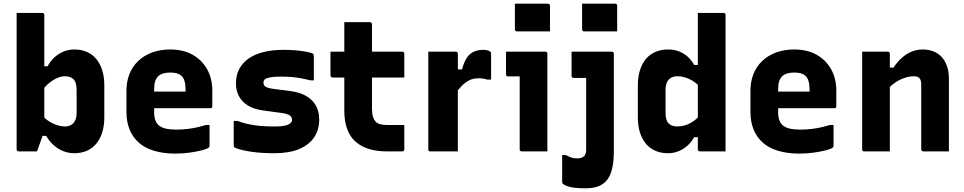

<svg xmlns="http://www.w3.org/2000/svg" viewBox="-20 -820 5220 1040"><path d="M180 0Q169 0 150 0Q131 0 111.5 0Q92 0 81 0Q78 0 75.5 -1.5Q73 -3 71.5 -5Q70 -7 70 -11Q70 -85 70 -159Q70 -233 70 -307Q70 -381 70 -455Q70 -529 70 -603Q70 -640 70 -676.5Q70 -713 70 -750Q88 -750 105 -750Q122 -750 139.5 -750Q157 -750 174 -750Q191 -750 209 -750Q213 -750 215 -748.5Q217 -747 218.5 -745Q220 -743 220 -739Q220 -659 220 -580.5Q220 -502 220 -424.5Q220 -347 220 -268.5Q220 -190 220 -110Q220 -110 216 -98.5Q212 -87 206 -71Q200 -55 194.5 -38.5Q189 -22 184.5 -11Q180 0 180 0ZM186 -84 205 -198Q232 -167 267 -151Q302 -135 331 -135Q352 -135 366 -143.5Q380 -152 387.5 -168.5Q395 -185 395 -209V-333Q395 -354 390.5 -368.5Q386 -383 378 -391Q370 -399 358 -403Q346 -407 331 -407Q312 -407 290 -397.5Q268 -388 247 -371Q226 -354 209 -331V-461H238Q253 -490 275.5 -510Q298 -530 325 -541Q352 -552 382 -552Q420 -552 450 -539Q480 -526 501 -501Q522 -476 533.5 -440Q545 -404 545 -358V-184Q545 -138 533.5 -102Q522 -66 501 -41Q480 -16 450 -3Q420 10 382 10Q352 10 323.5 -1Q295 -12 271.5 -33Q248 -54 230 -84Z M902 -552Q973 -552 1024 -523Q1075 -494 1102.5 -444Q1130 -394 1130 -330V-244Q1130 -241 1129 -238.5Q1128 -236 1125.5 -235Q1123 -234 1120 -234H900Q883 -234 865 -234Q847 -234 830 -234H785V-324H985Q985 -328 985 -330.5Q985 -333 985 -337Q985 -362 980 -379.5Q975 -397 964 -408Q954 -418 939 -422.5Q924 -427 902 -427Q857 -427 836 -406Q815 -385 815 -337V-210Q815 -195 817.5 -183Q820 -171 824.5 -161.5Q829 -152 836 -145Q851 -130 875.5 -124Q900 -118 932 -118Q968 -118 996 -121.5Q1024 -125 1048.5 -130.5Q1073 -136 1095 -143H1115Q1115 -115 1115 -86.5Q1115 -58 1115 -29Q1115 -27 1114 -25Q1113 -23 1111 -21Q1104 -14 1076 -6.5Q1048 1 1009 6.5Q970 12 931 12Q864 12 813.5 -3.5Q763 -19 730.5 -48.5Q698 -78 681.5 -119.5Q665 -161 665 -212V-330Q665 -378 681 -418.5Q697 -459 728 -489Q759 -519 803 -535.5Q847 -552 902 -552Z M1468 -135Q1524 -135 1543 -146Q1562 -157 1562 -170Q1562 -179 1557.5 -186.5Q1553 -194 1541 -199.5Q1529 -205 1506 -208L1402 -222Q1354 -229 1322 -249Q1290 -269 1274 -299.5Q1258 -330 1258 -368Q1258 -412 1275.5 -445.5Q1293 -479 1326 -502.5Q1359 -526 1407 -538Q1455 -550 1516 -550Q1547 -550 1573.5 -548Q1600 -546 1622.5 -542.5Q1645 -539 1663 -534Q1671 -532 1674.5 -529.5Q1678 -527 1679 -522.5Q1680 -518 1680 -510Q1680 -486 1680 -450.5Q1680 -415 1680 -385H1660Q1633 -392 1607.5 -396.5Q1582 -401 1556 -403Q1530 -405 1501 -405Q1463 -405 1442.5 -401Q1422 -397 1414.5 -390Q1407 -383 1407 -373Q1407 -364 1411.5 -357Q1416 -350 1427.5 -346Q1439 -342 1458 -339L1551 -327Q1601 -321 1636 -301.5Q1671 -282 1690 -250Q1709 -218 1709 -172Q1709 -117 1681.5 -76Q1654 -35 1600 -12.5Q1546 10 1467 10Q1431 10 1399.5 8Q1368 6 1341.5 2Q1315 -2 1293.5 -7Q1272 -12 1257 -18Q1250 -21 1248 -24Q1246 -27 1246 -36Q1246 -61 1246 -96.5Q1246 -132 1246 -165H1266Q1290 -156 1313 -150.5Q1336 -145 1360 -141.5Q1384 -138 1410.5 -136.5Q1437 -135 1468 -135Z M1770 -540H2159Q2164 -540 2167 -537Q2170 -534 2170 -529Q2170 -506 2170 -485.5Q2170 -465 2170 -444Q2170 -423 2170 -400H1781Q1779 -400 1777 -401Q1775 -402 1773.5 -403.5Q1772 -405 1771 -407Q1770 -409 1770 -411Q1770 -434 1770 -455Q1770 -476 1770 -496.5Q1770 -517 1770 -540ZM2170 -143Q2170 -110 2170 -77Q2170 -44 2170 -11Q2170 -7 2167 -3.5Q2164 0 2159 0Q2149 0 2138.5 0Q2128 0 2117 0Q2106 0 2095.5 0Q2085 0 2074 0Q2021 0 1978.5 -13Q1936 -26 1906 -52.5Q1876 -79 1860.5 -121Q1845 -163 1845 -220Q1845 -268 1845 -315.5Q1845 -363 1845 -411Q1845 -459 1845 -506.5Q1845 -554 1845 -602Q1845 -627 1845 -651Q1845 -675 1845 -700Q1880 -700 1915 -700Q1950 -700 1984 -700Q1987 -700 1989.5 -698.5Q1992 -697 1993.5 -694.5Q1995 -692 1995 -689Q1995 -632 1995 -575Q1995 -518 1995 -460.5Q1995 -403 1995 -346Q1995 -289 1995 -232Q1995 -204 2000.5 -187Q2006 -170 2017 -159Q2027 -150 2042 -146.5Q2057 -143 2079 -143Q2093 -143 2106 -143Q2119 -143 2132.5 -143Q2146 -143 2159 -143Z M2440 -444H2483Q2492 -480 2506.5 -503.5Q2521 -527 2543.5 -538.5Q2566 -550 2597 -550Q2612 -550 2622 -547Q2632 -544 2635 -541Q2638 -538 2639 -535.5Q2640 -533 2640 -529Q2640 -511 2640 -493.5Q2640 -476 2640 -459Q2640 -442 2640 -424.5Q2640 -407 2640 -389H2620Q2610 -392 2598.5 -394Q2587 -396 2572 -396Q2542 -396 2519.5 -384Q2497 -372 2478.5 -352Q2460 -332 2440 -307ZM2460 0Q2435 0 2410 0Q2385 0 2360.5 0Q2336 0 2311 0Q2308 0 2306 -0.5Q2304 -1 2302.5 -2.5Q2301 -4 2300.5 -6Q2300 -8 2300 -11Q2300 -54 2300 -97Q2300 -140 2300 -183.5Q2300 -227 2300 -270Q2300 -313 2300 -356Q2300 -399 2300 -442Q2300 -469 2300 -494Q2300 -519 2300 -540Q2328 -540 2353.5 -540Q2379 -540 2403 -540Q2427 -540 2449 -540Q2453 -540 2455 -538.5Q2457 -537 2458.5 -535Q2460 -533 2460 -529Q2460 -476 2460 -423Q2460 -370 2460 -317.5Q2460 -265 2460 -212Q2460 -159 2460 -106Q2460 -53 2460 0Z M2795 -11Q2795 -35 2795 -74.5Q2795 -114 2795 -161Q2795 -208 2795 -255Q2795 -302 2795 -342Q2795 -382 2795 -406H2790Q2785 -406 2778 -406Q2771 -406 2763 -406Q2755 -406 2747 -406Q2739 -406 2732 -406Q2727 -406 2724 -409Q2721 -412 2721 -417Q2721 -447 2721 -478.5Q2721 -510 2721 -540Q2738 -540 2760.5 -540Q2783 -540 2808.5 -540Q2834 -540 2858 -540Q2882 -540 2902 -540Q2922 -540 2934 -540Q2938 -540 2940 -538.5Q2942 -537 2943.5 -535Q2945 -533 2945 -529Q2945 -483 2945 -427.5Q2945 -372 2945 -314Q2945 -256 2945 -201Q2945 -146 2945 -99Q2945 -83 2945 -66.5Q2945 -50 2945 -33.5Q2945 -17 2945 0Q2908 0 2876 0Q2844 0 2806 0Q2801 0 2798 -3Q2795 -6 2795 -11ZM2769 -800Q2790 -800 2812.5 -800Q2835 -800 2858.5 -800Q2882 -800 2904.5 -800Q2927 -800 2948 -800Q2953 -800 2956 -797Q2959 -794 2959 -789V-650Q2938 -650 2915.5 -650Q2893 -650 2869.5 -650Q2846 -650 2823.5 -650Q2801 -650 2780 -650Q2775 -650 2772 -653Q2769 -656 2769 -661Z M3294 -540Q3298 -540 3300 -538.5Q3302 -537 3303.5 -535Q3305 -533 3305 -529Q3305 -480 3305 -431Q3305 -382 3305 -332Q3305 -282 3305 -229.5Q3305 -177 3305 -121Q3305 -65 3305 -3Q3305 55 3295.5 94.5Q3286 134 3266.5 157Q3247 180 3218.5 190Q3190 200 3151 200Q3117 200 3092 197Q3067 194 3051.5 188Q3036 182 3028 175Q3027 173 3026 171Q3025 169 3025 167Q3025 132 3025 93Q3025 54 3025 20H3045Q3058 27 3068 31Q3078 35 3087.5 36.5Q3097 38 3108 38Q3120 38 3128.5 35Q3137 32 3143 27Q3147 23 3149.5 18Q3152 13 3153.5 6.5Q3155 0 3155 -8Q3155 -73 3155 -126Q3155 -179 3155 -224.5Q3155 -270 3155 -312Q3155 -354 3155 -398H3149Q3146 -398 3138.5 -398Q3131 -398 3121.5 -398Q3112 -398 3103 -398Q3094 -398 3087 -398Q3082 -398 3079 -401Q3076 -404 3076 -409Q3076 -442 3076 -474.5Q3076 -507 3076 -540Q3113 -540 3144.5 -540Q3176 -540 3202.5 -540Q3229 -540 3252 -540Q3275 -540 3294 -540ZM3133 -800Q3154 -800 3176.5 -800Q3199 -800 3222.5 -800Q3246 -800 3268.5 -800Q3291 -800 3312 -800Q3317 -800 3320 -797Q3323 -794 3323 -789V-650Q3302 -650 3279.5 -650Q3257 -650 3233.5 -650Q3210 -650 3187.5 -650Q3165 -650 3144 -650Q3139 -650 3136 -653Q3133 -656 3133 -661Z M3598 -552Q3632 -552 3658.5 -541.5Q3685 -531 3705.5 -512.5Q3726 -494 3740 -468H3775V-345Q3748 -376 3714.5 -391.5Q3681 -407 3649 -407Q3629 -407 3614.5 -398.5Q3600 -390 3592.5 -373.5Q3585 -357 3585 -333V-209Q3585 -188 3589.5 -173.5Q3594 -159 3602 -151Q3610 -143 3622 -139Q3634 -135 3649 -135Q3670 -135 3691.5 -141.5Q3713 -148 3734.5 -162.5Q3756 -177 3775 -201V-77H3740Q3725 -50 3703 -30.5Q3681 -11 3654.5 -0.5Q3628 10 3598 10Q3561 10 3530.5 -3Q3500 -16 3479 -41Q3458 -66 3446.5 -102Q3435 -138 3435 -184V-358Q3435 -404 3446.5 -440Q3458 -476 3479 -501Q3500 -526 3530.5 -539Q3561 -552 3598 -552ZM3899 -750Q3903 -750 3905 -748.5Q3907 -747 3908.5 -745Q3910 -743 3910 -739Q3910 -666 3910 -592Q3910 -518 3910 -444Q3910 -370 3910 -296.5Q3910 -223 3910 -149Q3910 -112 3910 -75Q3910 -38 3910 0Q3893 0 3875.5 0Q3858 0 3840.5 0Q3823 0 3805.5 0Q3788 0 3771 0Q3768 0 3765.5 -1.5Q3763 -3 3761.5 -5Q3760 -7 3760 -11Q3760 -91 3760 -171Q3760 -251 3760 -330.5Q3760 -410 3760 -490Q3760 -570 3760 -650Q3760 -675 3760 -700Q3760 -725 3760 -750Q3777 -750 3794.5 -750Q3812 -750 3829.5 -750Q3847 -750 3864.5 -750Q3882 -750 3899 -750Z M4282 -552Q4353 -552 4404 -523Q4455 -494 4482.5 -444Q4510 -394 4510 -330V-244Q4510 -241 4509 -238.5Q4508 -236 4505.5 -235Q4503 -234 4500 -234H4280Q4263 -234 4245 -234Q4227 -234 4210 -234H4165V-324H4365Q4365 -328 4365 -330.5Q4365 -333 4365 -337Q4365 -362 4360 -379.5Q4355 -397 4344 -408Q4334 -418 4319 -422.5Q4304 -427 4282 -427Q4237 -427 4216 -406Q4195 -385 4195 -337V-210Q4195 -195 4197.5 -183Q4200 -171 4204.5 -161.5Q4209 -152 4216 -145Q4231 -130 4255.5 -124Q4280 -118 4312 -118Q4348 -118 4376 -121.5Q4404 -125 4428.5 -130.5Q4453 -136 4475 -143H4495Q4495 -115 4495 -86.5Q4495 -58 4495 -29Q4495 -27 4494 -25Q4493 -23 4491 -21Q4484 -14 4456 -6.5Q4428 1 4389 6.5Q4350 12 4311 12Q4244 12 4193.5 -3.5Q4143 -19 4110.5 -48.5Q4078 -78 4061.5 -119.5Q4045 -161 4045 -212V-330Q4045 -378 4061 -418.5Q4077 -459 4108 -489Q4139 -519 4183 -535.5Q4227 -552 4282 -552Z M5120 0Q5083 0 5051 0Q5019 0 4981 0Q4978 0 4975.5 -1.5Q4973 -3 4971.5 -5Q4970 -7 4970 -11Q4970 -70 4970 -129Q4970 -188 4970 -246.5Q4970 -305 4970 -363Q4970 -386 4960.5 -396.5Q4951 -407 4928 -407Q4912 -407 4892.5 -402Q4873 -397 4853 -387Q4833 -377 4815 -362.5Q4797 -348 4783 -328V-454H4820Q4839 -483 4863 -505Q4887 -527 4916 -539.5Q4945 -552 4978 -552Q5010 -552 5036.5 -541.5Q5063 -531 5081.5 -510.5Q5100 -490 5110 -460.5Q5120 -431 5120 -394Q5120 -346 5120 -297Q5120 -248 5120 -198.5Q5120 -149 5120 -99Q5120 -74 5120 -49.5Q5120 -25 5120 0ZM4800 0Q4775 0 4753 0Q4731 0 4708.5 0Q4686 0 4661 0Q4658 0 4656 -0.5Q4654 -1 4652.5 -2.5Q4651 -4 4650.5 -6Q4650 -8 4650 -11Q4650 -65 4650 -119Q4650 -173 4650 -226.5Q4650 -280 4650 -334Q4650 -388 4650 -442Q4650 -469 4650 -494Q4650 -519 4650 -540Q4678 -540 4701 -540Q4724 -540 4745.5 -540Q4767 -540 4789 -540Q4793 -540 4795 -538.5Q4797 -537 4798.5 -535Q4800 -533 4800 -529Q4800 -441 4800 -353Q4800 -265 4800 -176.5Q4800 -88 4800 0Z"/></svg>

Font: Recursive ExtraBold
Style: Regular
Weight: 800
Version: Version 1.085